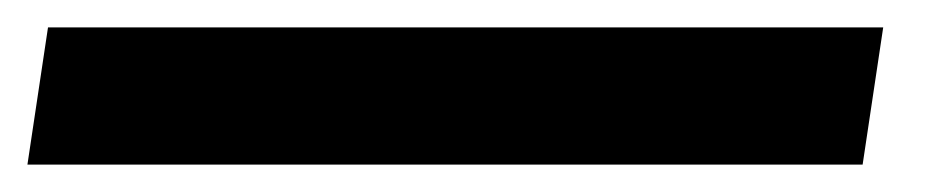

<svg xmlns="http://www.w3.org/2000/svg" viewBox="-48 62 677 140"><path d="M-13 82H596L581 182H-28Z"/></svg>

Font: Exo SemiBold
Style: Italic
Weight: 600
Italic angle: -9°
Designer: Natanael Gama
Foundry: Natanael Gama
Version: Version 1.500; ttfautohint (v1.6)